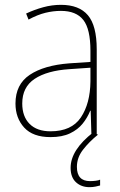

<svg xmlns="http://www.w3.org/2000/svg" viewBox="-20 -557 498 794"><path d="M232 -537Q307 -537 343.5 -494Q380 -451 380 -353V0H358L355 -99H353Q342 -71 322 -46Q302 -21 269.5 -5.5Q237 10 189 10Q116 10 80 -29.5Q44 -69 44 -129Q44 -208 103 -247.5Q162 -287 266 -295L354 -301V-347Q354 -437 324.5 -474.5Q295 -512 232 -512Q200 -512 167.5 -504Q135 -496 98 -476L88 -501Q122 -517 158.5 -527Q195 -537 232 -537ZM267 -271Q175 -265 123.5 -231Q72 -197 72 -129Q72 -75 102.5 -44.5Q133 -14 189 -14Q276 -14 314.5 -71.5Q353 -129 354 -220V-277ZM298 133Q298 192 352 192Q364 192 376 190.5Q388 189 394 186V210Q387 212 375.5 214.5Q364 217 350 217Q316 217 294 196.5Q272 176 272 137Q272 63 366 -10L385 0Q348 30 323 62.5Q298 95 298 133Z"/></svg>

Font: Noto Sans Myanmar UI SemiCondensed Thin
Style: Regular
Weight: 100
Width: 4
Designer: Monotype Design Team
Foundry: Monotype Imaging Inc.
Version: Version 2.103; ttfautohint (v1.8.4.7-5d5b)